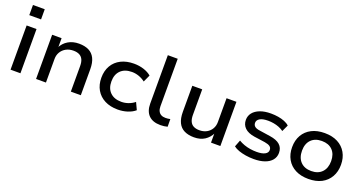

<svg xmlns="http://www.w3.org/2000/svg" viewBox="-37 -1358 3804 2008"><g transform="rotate(20 1865.0 -353.5)"><path d="M76 -603V-716H207V-603ZM87 0V-492H197V0Z M371 0V-492H476V-386H471Q498 -440 549 -470.5Q600 -501 669 -501Q733 -501 777.5 -479Q822 -457 845.5 -410Q869 -363 869 -288V0H758V-283Q758 -328 745 -356Q732 -384 705.5 -398Q679 -412 639 -412Q592 -412 556.5 -392.5Q521 -373 501 -339.5Q481 -306 481 -264V0Z M1281 9Q1198 9 1136.5 -22.5Q1075 -54 1041.5 -111.5Q1008 -169 1008 -246Q1008 -324 1041.5 -381.5Q1075 -439 1136.5 -470Q1198 -501 1281 -501Q1339 -501 1390 -484.5Q1441 -468 1474 -439L1438 -360Q1406 -385 1367.5 -398.5Q1329 -412 1290 -412Q1210 -412 1165 -368Q1120 -324 1120 -246Q1120 -168 1165 -124Q1210 -80 1289 -80Q1329 -80 1367 -93.5Q1405 -107 1436 -132L1473 -53Q1440 -24 1389 -7.5Q1338 9 1281 9Z M1757 9Q1671 9 1626 -36.5Q1581 -82 1581 -166V-705H1691V-175Q1691 -145 1701.5 -123.5Q1712 -102 1732 -91Q1752 -80 1781 -80Q1794 -80 1808 -81.5Q1822 -83 1834 -86L1835 -1Q1816 4 1797 6.5Q1778 9 1757 9Z M2130 9Q2067 9 2022 -13Q1977 -35 1954 -82Q1931 -129 1931 -203V-492H2041V-207Q2041 -164 2054 -135.5Q2067 -107 2093.5 -93.5Q2120 -80 2159 -80Q2205 -80 2239.5 -99.5Q2274 -119 2293 -152Q2312 -185 2312 -227V-492H2422V0H2318V-108H2323Q2296 -53 2248 -22Q2200 9 2130 9Z M2796 9Q2748 9 2705 2Q2662 -5 2626.5 -17.5Q2591 -30 2567 -49L2596 -124Q2624 -107 2657.5 -95Q2691 -83 2727 -77.5Q2763 -72 2798 -72Q2857 -72 2889.5 -89Q2922 -106 2922 -137Q2922 -162 2904 -176Q2886 -190 2844 -197L2723 -214Q2652 -225 2615.5 -260Q2579 -295 2579 -349Q2579 -394 2606 -428Q2633 -462 2683.5 -481.5Q2734 -501 2805 -501Q2847 -501 2886 -494.5Q2925 -488 2957.5 -475Q2990 -462 3011 -442L2977 -369Q2954 -386 2925 -397.5Q2896 -409 2864.5 -414.5Q2833 -420 2802 -420Q2741 -420 2710.5 -401.5Q2680 -383 2680 -353Q2680 -328 2697.5 -313Q2715 -298 2754 -293L2874 -275Q2949 -264 2986 -231Q3023 -198 3023 -142Q3023 -95 2995 -61Q2967 -27 2916 -9Q2865 9 2796 9Z M3403 9Q3319 9 3258 -22.5Q3197 -54 3164 -112Q3131 -170 3131 -246Q3131 -323 3164 -380.5Q3197 -438 3258 -469.5Q3319 -501 3403 -501Q3488 -501 3548.5 -469.5Q3609 -438 3642 -380.5Q3675 -323 3675 -246Q3675 -170 3642 -112Q3609 -54 3548.5 -22.5Q3488 9 3403 9ZM3403 -79Q3479 -79 3522 -124Q3565 -169 3565 -247Q3565 -325 3522 -369Q3479 -413 3403 -413Q3327 -413 3284 -369Q3241 -325 3241 -247Q3241 -169 3284 -124Q3327 -79 3403 -79Z"/></g></svg>

Font: Nunito Sans 10pt SemiExpanded SemiBold
Style: Regular
Weight: 600
Width: 6
Designer: Vernon Adams
Foundry: Vernon Adams
Version: Version 3.101;gftools[0.9.27]